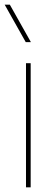

<svg xmlns="http://www.w3.org/2000/svg" viewBox="-31 -800 231 820"><path d="M100 0H80V-530H100ZM101 -620H79L-11 -780H11Z"/></svg>

Font: Tanohe Sans Thin
Style: Regular
Weight: 100
Designer: Village Type and Design LLC & Cristiano Sobral
Foundry: Cooper Hewitt Smithsonian Design Museum
Version: Version 1.00;September 29, 2021;FontCreator 13.0.0.2655 64-b